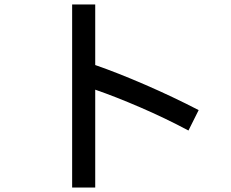

<svg xmlns="http://www.w3.org/2000/svg" viewBox="-20 -810 1040 865"><path d="M829 -222Q724 -278 611.5 -326.5Q499 -375 409 -406V35H305V-790H409V-517Q510 -482 634.5 -428Q759 -374 875 -314Z"/></svg>

Font: IBM Plex Sans JP Medm
Style: Regular
Weight: 500
Designer: Mike Abbink; Paul van der Laan; Pieter van Rosmalen; Wujin Sim; Yejin Wi; Jinhee Kim; Boomi Park; Yona Kim; Kichan Ma
Foundry: Sandoll Inc.
Version: Version 1.002